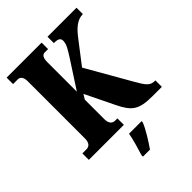

<svg xmlns="http://www.w3.org/2000/svg" viewBox="-263 -836 1179 1179"><g transform="rotate(-45 326.0 -246.5)"><path d="M18 0H322V-56H302C280 -56 262 -71 262 -109V-279L281 -310L371 -125C418 -28 451 0 571 0H652V-56H646C608 -56 590 -78 554 -142L389 -430L499 -573C537 -623 575 -659 625 -659V-714H373V-659C411 -659 424 -650 424 -628C424 -597 405 -570 375 -522L262 -348V-605C262 -643 274 -658 294 -658H322V-714H18V-658H58C79 -658 94 -643 94 -606V-110C94 -70 76 -56 53 -56H18ZM267 208V221H328C358 178 399 113 415 71V61H306C299 104 279 169 267 208Z"/></g></svg>

Font: Noto Serif Ethiopic ExtraCondensed Black
Style: Regular
Weight: 900
Width: 2
Designer: Monotype Design Team
Foundry: Monotype Imaging Inc.
Version: Version 2.102